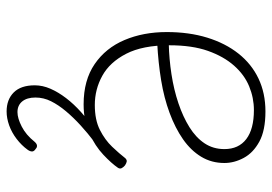

<svg xmlns="http://www.w3.org/2000/svg" viewBox="-138 -420 803 566"><g transform="rotate(90 263.0 -137.5)"><path d="M288 17Q217 17 169.5 -15.5Q122 -48 98.5 -103.5Q75 -159 75 -228Q75 -294 91.5 -347.5Q108 -401 138.5 -439.5Q169 -478 212 -498.5Q255 -519 309 -519Q365 -519 398 -501Q431 -483 446 -455Q461 -427 461 -398Q461 -360 442.5 -329.5Q424 -299 391 -276Q358 -253 313.5 -236.5Q269 -220 217 -211.5Q165 -203 108 -200L109 -234Q154 -235 199.5 -242Q245 -249 285 -262.5Q325 -276 355.5 -295Q386 -314 403 -339.5Q420 -365 420 -398Q420 -440 390.5 -462.5Q361 -485 305 -485Q269 -485 235 -471Q201 -457 174 -426.5Q147 -396 130.5 -349.5Q114 -303 114 -236Q114 -157 139 -108.5Q164 -60 204 -38Q244 -16 290 -16Q334 -16 363.5 -31Q393 -46 413 -67Q433 -88 447 -106Q452 -111 457 -110Q462 -109 468 -105Q473 -101 476 -95.5Q479 -90 475 -84Q462 -65 436.5 -41Q411 -17 374 0Q337 17 288 17ZM309 244Q274 244 253 223Q232 202 232 161Q232 138 242 115Q252 92 269.5 69Q287 46 311 24.5Q335 3 364 -19L398 -18V-14Q373 5 350 26Q327 47 308.5 69Q290 91 279 113Q268 135 268 159Q268 184 279.5 198Q291 212 311 212Q329 212 353.5 199.5Q378 187 398 162Q404 155 409.5 154.5Q415 154 419 158Q427 163 427 169Q427 175 422 182Q409 200 390 214.5Q371 229 350 236.5Q329 244 309 244Z"/></g></svg>

Font: Playwrite NG Modern Thin
Style: Regular
Weight: 250
Designer: Veronika Burian, José Scaglione
Foundry: TypeTogether
Version: Version 1.002